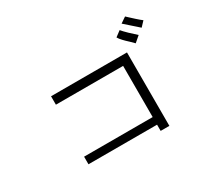

<svg xmlns="http://www.w3.org/2000/svg" viewBox="-139 -1044 1278 1174"><g transform="rotate(-30 500.0 -457.5)"><path d="M851.6 -815.4 811.5 -788.1 861.3 -744.1 905.3 -705.1 937.5 -739.3Q920.9 -752 900.4 -770.5Q888.7 -781.2 866.2 -801.8ZM781.2 -759.8 742.2 -730.5Q749 -717.8 766.6 -699.2Q777.3 -687.5 800.8 -666L826.2 -640.6L867.2 -675.8Q838.9 -701.2 819.3 -719.7Q793 -745.1 781.2 -759.8ZM215.8 -619.1V-559.6H690.4V-198.2H206.1V-144.5H690.4V-100.6H752V-619.1Z"/></g></svg>

Font: DotumChe
Style: Regular
Weight: 400
Monospace: yes
Version: Version 2.21